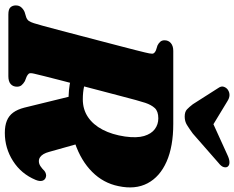

<svg xmlns="http://www.w3.org/2000/svg" viewBox="-110 -870 994 815"><g transform="rotate(90 387.5 -462.0)"><path d="M246.5 -292 299.5 -341Q321.5 -327 346.5 -321.5Q371.5 -316 401 -316Q444 -316 476.5 -338Q509 -360 530 -400.2Q551 -440.5 559 -495Q566 -545.5 556.8 -576.2Q547.5 -607 527.5 -621.8Q507.5 -636.5 482 -636.5Q452 -636.5 438.2 -621.5Q424.5 -606.5 416 -581Q412 -569.5 404.2 -541.2Q396.5 -513 386.5 -474.5Q376.5 -436 364.8 -392Q353 -348 341.8 -304Q330.5 -260 320.2 -221Q310 -182 302.8 -152.8Q295.5 -123.5 292.5 -110.5Q288 -92 292.2 -86.8Q296.5 -81.5 305 -77.5L324 -70Q335 -63.5 341.2 -56Q347.5 -48.5 347.5 -36.5Q347.5 -20 336.5 -10Q325.5 0 303 0H41Q18.5 0 10.5 -9Q2.5 -18 2.5 -31.5Q2.5 -46 11 -55.2Q19.5 -64.5 30.5 -69L53.5 -76Q63.5 -80 68.5 -87.2Q73.5 -94.5 78 -108.5Q81 -118 88.8 -145.8Q96.5 -173.5 106.8 -212.8Q117 -252 129 -297.5Q141 -343 152.8 -388.5Q164.5 -434 175 -473.5Q185.5 -513 192.5 -541.2Q199.5 -569.5 202 -579.5Q207.5 -601.5 207.5 -610.8Q207.5 -620 193 -626.5L172.5 -633Q162.5 -638 156.5 -645Q150.5 -652 150.5 -663Q150.5 -679.5 162.5 -689.8Q174.5 -700 195.5 -700H505.5Q601.5 -700 665.8 -671.5Q730 -643 757.5 -590.8Q785 -538.5 769.5 -467Q756.5 -403 709.2 -355.8Q662 -308.5 587.2 -282.8Q512.5 -257 416.5 -255.5Q356.5 -254.5 317.5 -264.8Q278.5 -275 246.5 -292ZM388 -265.5 588.5 -300 624.5 -172Q628 -159 633.5 -149.5Q639 -140 646.5 -134.8Q654 -129.5 663.5 -129.5Q674.5 -129.5 684.5 -136Q694.5 -142.5 705.5 -153.5Q710.5 -157.5 718 -159.5Q725.5 -161.5 732 -159Q743.5 -155.5 746.8 -144Q750 -132.5 743 -115.5Q717.5 -54.5 663 -19.8Q608.5 15 543.5 15Q513.5 15 492.2 6.5Q471 -2 457.5 -20.2Q444 -38.5 436.5 -67.5ZM548 -845.5 409.5 -929.5Q383.5 -946.5 361 -932Q352 -926 348 -915Q344 -904 352.5 -892L422 -783Q433.5 -768 443.8 -758.2Q454 -748.5 474.5 -748.5Q494.5 -748.5 510.2 -758.2Q526 -768 546.5 -783L671 -892Q686.5 -904 689 -915Q691.5 -926 686 -932Q680 -939 667 -938.5Q654 -938 636.5 -929.5L452 -845.5Z"/></g></svg>

Font: Fraunces Black
Style: Italic
Weight: 900
Italic angle: -16°
Version: Version 1.000;[b76b70a41]